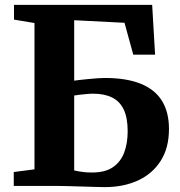

<svg xmlns="http://www.w3.org/2000/svg" viewBox="-20 -763 738 788"><path d="M409.5 5Q398.5 5 373 4.2Q347.5 3.5 316.2 2.5Q285 1.5 256.5 0.8Q228 0 210.5 0H36.5V-57L121.5 -68V-668.5L37.5 -682.5V-743H604.5L616.5 -538.5H527L491 -669.5L284.5 -680V-432Q290.5 -433 306.2 -434.8Q322 -436.5 342 -438.5Q362 -440.5 380.2 -441.8Q398.5 -443 410 -443Q498.5 -443 557 -419.5Q615.5 -396 644.5 -349.5Q673.5 -303 673.5 -233.5Q673.5 -156 639.5 -102.8Q605.5 -49.5 546 -22.2Q486.5 5 409.5 5ZM358 -55Q412 -55 444 -77.2Q476 -99.5 490 -137.8Q504 -176 504 -224.5Q504 -279 488 -313Q472 -347 440.2 -362.8Q408.5 -378.5 362 -378.5Q350.5 -378.5 334.2 -377Q318 -375.5 304 -373.8Q290 -372 284.5 -371V-63.5Q292.5 -61.5 302.2 -59.8Q312 -58 325.5 -56.5Q339 -55 358 -55Z"/></svg>

Font: Merriweather 36pt ExtraBold
Style: Regular
Weight: 800
Designer: Eben Sorkin
Foundry: Eben Sorkin
Version: Version 2.100